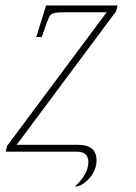

<svg xmlns="http://www.w3.org/2000/svg" viewBox="-20 -556 498 704"><path d="M254 128Q277 108 290.5 84.5Q304 61 304 39Q304 21 294.5 10.5Q285 0 259 0H1L6 -21L371 -511H218Q192 -511 180 -508.5Q168 -506 163 -498Q158 -490 151 -471L133 -420H113L149 -536H411L406 -515L41 -25H267Q334 -25 334 33Q334 56 321.5 78Q309 100 290.5 114Q272 128 254 128Z"/></svg>

Font: Noto Serif Thin
Style: Italic
Weight: 100
Italic angle: -12°
Designer: Monotype Design Team
Foundry: Monotype Imaging Inc.
Version: Version 2.014; ttfautohint (v1.8.4.7-5d5b)